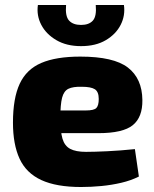

<svg xmlns="http://www.w3.org/2000/svg" viewBox="-20 -738 619 770"><path d="M302 -511Q436 -511 493 -467Q550 -423 551 -337Q552 -268 512.5 -236Q473 -204 375 -204H102V-295H324Q357 -295 366.5 -305Q376 -315 376 -341Q376 -370 360.5 -380Q345 -390 308 -390Q273 -391 254.5 -382Q236 -373 229 -346Q222 -319 222 -265Q222 -211 230.5 -182Q239 -153 261.5 -141Q284 -129 325 -129Q358 -129 410.5 -131.5Q463 -134 521 -140L537 -30Q505 -14 466.5 -5Q428 4 387 8Q346 12 305 12Q206 12 145.5 -16Q85 -44 58.5 -101.5Q32 -159 32 -246Q32 -344 59 -402Q86 -460 145.5 -485.5Q205 -511 302 -511ZM364 -718H477Q483 -676 464 -638.5Q445 -601 404.5 -577Q364 -553 305 -553Q247 -553 206 -577Q165 -601 145.5 -638.5Q126 -676 132 -718H245Q241 -673 257 -655.5Q273 -638 305 -638Q337 -638 352.5 -655.5Q368 -673 364 -718Z"/></svg>

Font: Exo 2 ExtraBold
Style: Regular
Weight: 800
Designer: Natanael Gama
Foundry: Natanael Gama
Version: Version 2.010